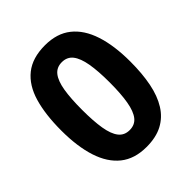

<svg xmlns="http://www.w3.org/2000/svg" viewBox="-204 -848 981 981"><g transform="rotate(-45 286.0 -357.5)"><path d="M535 -357.3Q535 -270.6 521.5 -202.8Q508 -135 478.3 -87.5Q448.7 -40 401.3 -15Q354 10 285.1 10Q199 10 144.1 -33.9Q89.3 -77.8 62.6 -160.1Q36 -242.5 36 -357.2Q36 -473 60 -555Q84 -637 139 -681Q194 -725 285.2 -725Q371 -725 426 -681.3Q481 -637.7 508 -555.3Q535 -473 535 -357.3ZM186 -357Q186 -276 195 -221.5Q204 -167 225.5 -139.5Q247 -112 285 -112Q323 -112 344.5 -139Q366 -166 375.5 -220.7Q385 -275.4 385 -357.2Q385 -439 375.5 -493.5Q366 -548 344.5 -575.5Q323 -603 285 -603Q247 -603 225.5 -575.5Q204 -548 195 -493.7Q186 -439.5 186 -357Z"/></g></svg>

Font: Noto Sans Armenian
Style: Regular
Weight: 400
Designer: Monotype Design Team
Foundry: Monotype Imaging Inc.
Version: Version 2.007